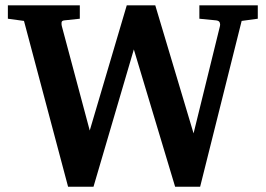

<svg xmlns="http://www.w3.org/2000/svg" viewBox="-20 -691 1006 727"><path d="M895 -611.8 737.8 16.1H643.1L486.8 -503.9L334 16.1H237.8L70.8 -611.8L9.8 -620.1V-670.9H282.2V-620.1L223.1 -613.8Q213.9 -612.8 213.1 -606Q212.4 -599.1 213.9 -592.8L319.8 -196.8L460 -670.9H567.9L712.9 -186L813 -592.8Q814.5 -599.1 812 -605.7Q809.6 -612.3 798.8 -613.8L734.9 -620.1V-670.9H956.1V-620.1Z"/></svg>

Font: Charis SIL Cyr
Style: Bold
Weight: 700
Foundry: SIL International
Version: Version 5.000